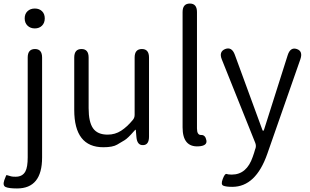

<svg xmlns="http://www.w3.org/2000/svg" viewBox="-61 -816 1744 1081"><path d="M35 245Q-11 245 -29 237Q-47 229 -37 199Q-26 169 -24 169.5Q-22 170 2 177Q9 179 27 179Q66 179 82 149Q95 125 95 70V-492Q95 -540 136 -540Q176 -540 176 -492V71Q176 245 35 245ZM135 -656Q110 -656 94 -671.5Q78 -687 78 -712.5Q78 -738 94 -753Q110 -768 135 -768Q160 -768 175.5 -753Q191 -738 191 -712.5Q191 -687 175.5 -671.5Q160 -656 135 -656Z M521 13Q357 13 357 -197V-492Q357 -540 398 -540Q438 -540 438 -492V-207Q438 -129 463 -93.5Q488 -58 545 -58Q587 -58 621 -80Q655 -102 687 -141Q697 -153 697 -169V-492Q697 -540 738 -540Q778 -540 778 -492V-47Q778 0 745 1Q711 3 707 -45L704 -80Q704 -86 702.5 -86Q701 -86 692 -76Q659 -38 641 -27Q620 -14 599 -2Q574 13 521 13Z M967 -99V-748Q967 -796 1008 -796Q1048 -796 1048 -748V-93Q1048 -55 1071.5 -56Q1095 -57 1101 -26Q1107 5 1057 8Q967 13 967 -99Z M1247 236Q1212 236 1196.5 229.5Q1181 223 1193 192Q1205 160 1214.5 163.5Q1224 167 1244 167Q1328 167 1362 67Q1370 45 1376 23L1378 18Q1382 3 1376 -12L1188 -481Q1170 -525 1207 -540Q1244 -554 1261 -508L1415 -88Q1418 -79 1420.5 -79Q1423 -79 1426 -87L1559 -506Q1574 -552 1610 -540Q1646 -528 1630 -482L1444 50Q1379 236 1247 236Z"/></svg>

Font: Resource Han Rounded KR Normal
Style: Regular
Weight: 350
Designer: Cyano Hao (round all glyphs); Ryoko NISHIZUKA 西塚涼子 (kana, bopomofo & ideographs); Paul D. Hunt (Latin, Greek & Cyrillic)
Foundry: Cyano Hao
Version: 0.990